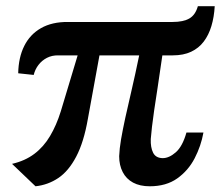

<svg xmlns="http://www.w3.org/2000/svg" viewBox="-20 -610 734 638"><path d="M98 9 20 -65.5Q63.5 -75.5 94.2 -98.8Q125 -122 146.2 -157.8Q167.5 -193.5 182 -240L238 -426H174Q153 -426.5 136 -417.8Q119 -409 107.8 -394.2Q96.5 -379.5 92 -361L40.5 -366.5Q41.5 -419 60.5 -457.2Q79.5 -495.5 116.2 -516.5Q153 -537.5 206 -537H553.5Q589.5 -537 609.5 -548.8Q629.5 -560.5 637.5 -589.5H693.5Q691.5 -553.5 682.5 -523.5Q673.5 -493.5 657 -471.8Q640.5 -450 615 -438Q589.5 -426 554 -426H519.5Q510.5 -364 503.8 -319.2Q497 -274.5 492.2 -242.8Q487.5 -211 485 -188.5Q482.5 -166 481 -148Q480 -120 488.8 -102.5Q497.5 -85 520.5 -84.5Q542 -84.5 564.2 -104Q586.5 -123.5 599.5 -169.5H656Q648 -125 626.8 -84Q605.5 -43 568.8 -17Q532 9 477.5 9Q445 9 422.2 -3.2Q399.5 -15.5 387.8 -38.2Q376 -61 376 -91Q377 -116 382.2 -146.8Q387.5 -177.5 396.2 -217.8Q405 -258 417 -309.2Q429 -360.5 442.5 -426H310.5L272 -215Q258.5 -137.5 233.2 -89.5Q208 -41.5 173.8 -18.5Q139.5 4.5 98 9Z"/></svg>

Font: Merriweather 60pt SemiBold
Style: Italic
Weight: 600
Italic angle: -7.8°
Version: Version 2.101